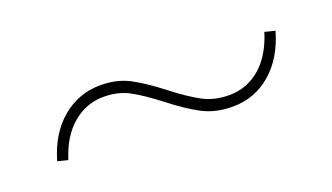

<svg xmlns="http://www.w3.org/2000/svg" viewBox="-30 -405 609 352"><g transform="rotate(-20 275.0 -229.0)"><path d="M268 -220Q237 -244 215.5 -255.5Q194 -267 166 -267Q132 -267 105.5 -244.5Q79 -222 66 -180L46 -185Q60 -234 92.5 -261.5Q125 -289 168 -289Q200 -289 224.5 -276Q249 -263 281 -238Q312 -214 334 -202.5Q356 -191 384 -191Q419 -191 445 -213.5Q471 -236 484 -278L504 -273Q490 -224 458 -196.5Q426 -169 383 -169Q350 -169 325 -182Q300 -195 268 -220Z"/></g></svg>

Font: Ysabeau Infant Extralight
Style: Italic
Weight: 200
Italic angle: -12°
Designer: Christian Thalmann (Catharsis Fonts)
Version: Version 0.003